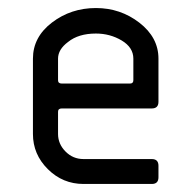

<svg xmlns="http://www.w3.org/2000/svg" viewBox="-20 -458 477 478"><path d="M133.8 -250H303.7Q312 -250 312 -258.3V-312Q312 -339.8 283 -357.2Q253.9 -374.5 218.8 -374.5Q175.3 -374.5 149.4 -353.5Q124.5 -335 124.5 -312V-258.3Q124.5 -250 133.8 -250ZM374.5 -312V-204.6Q374.5 -188 357.9 -188H133.8Q124.5 -188 124.5 -179.7V-124.5Q124.5 -99.6 143.1 -80.8Q161.6 -62 188 -62H357.9Q374.5 -62 374.5 -45.4V-16.6Q374.5 0 357.9 0H188Q136.2 0 99.1 -36.9Q62 -73.7 62 -124.5V-312Q62 -365.7 109.4 -401.9Q156.7 -438 218.8 -438Q279.8 -438 327.1 -401.4Q374.5 -364.7 374.5 -312Z"/></svg>

Font: GOSTRUS
Style: type_B
Weight: 400
Designer: Юрий и Татьяна Кривогуз
Version: Version 02.00